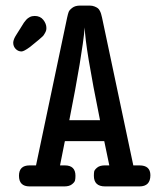

<svg xmlns="http://www.w3.org/2000/svg" viewBox="-20 -667 565 687"><path d="M27.3 -514.2Q27.3 -516.1 27.8 -518.6Q28.3 -521 28.8 -522.9Q29.3 -524.9 30.8 -528.6Q32.2 -532.2 33.7 -534.7Q35.2 -537.1 38.1 -542Q41 -546.9 43.7 -551Q46.4 -555.2 51.3 -563Q56.2 -570.8 60.1 -577.1L62 -580.1Q64 -584 65.2 -585.4Q66.4 -586.9 69.3 -590.6Q72.3 -594.2 74.2 -596.7Q76.2 -599.1 79.6 -601.6Q83 -604 86.7 -606Q90.3 -607.9 94.7 -608.9Q99.1 -609.9 104 -609.9Q124 -609.9 135 -595.9Q146 -582 146 -566.9Q146 -562 145 -558.1Q144 -554.2 141.1 -549.1Q138.2 -543.9 136.2 -541Q134.3 -538.1 127.7 -532.5Q121.1 -526.9 117.2 -523.4Q113.3 -520 103.3 -512Q93.3 -503.9 87.4 -499Q65.4 -482.9 57.1 -482.9Q44.9 -482.9 36.1 -491.9Q27.3 -501 27.3 -514.2ZM27.3 -514.2Q27.3 -516.1 27.8 -518.6Q28.3 -521 28.8 -522.9Q29.3 -524.9 30.8 -528.6Q32.2 -532.2 33.7 -534.7Q35.2 -537.1 38.1 -542Q41 -546.9 43.7 -551Q46.4 -555.2 51.3 -563Q56.2 -570.8 60.1 -577.1L62 -580.1Q64 -584 65.2 -585.4Q66.4 -586.9 69.3 -590.6Q72.3 -594.2 74.2 -596.7Q76.2 -599.1 79.6 -601.6Q83 -604 86.7 -606Q90.3 -607.9 94.7 -608.9Q99.1 -609.9 104 -609.9Q124 -609.9 135 -595.9Q146 -582 146 -566.9Q146 -562 145 -558.1Q144 -554.2 141.1 -549.1Q138.2 -543.9 136.2 -541Q134.3 -538.1 127.7 -532.5Q121.1 -526.9 117.2 -523.4Q113.3 -520 103.3 -512Q93.3 -503.9 87.4 -499Q65.4 -482.9 57.1 -482.9Q44.9 -482.9 36.1 -491.9Q27.3 -501 27.3 -514.2ZM47.9 -38.1Q47.9 -75.2 85.9 -75.2Q85.9 -75.2 108.9 -75.2L220.2 -604Q223.1 -617.2 225.6 -624Q228 -630.9 238.5 -638.9Q249 -647 266.1 -647H300.8Q310.5 -647 317.9 -644Q325.2 -641.1 329.6 -637.9Q334 -634.8 337.4 -627.9Q340.8 -621.1 341.8 -616.9Q342.8 -612.8 345 -604.5Q347.2 -596.2 347.2 -594.2L457 -75.2H479Q518.1 -75.2 518.1 -40Q518.1 0 479 0H356Q315.9 0 315.9 -38.1Q315.9 -46.9 316.9 -53Q317.9 -59.1 327.4 -67.1Q336.9 -75.2 355 -75.2H371.1L353 -162.1H212.9L211.9 -161.1L194.8 -75.2H211.9Q250 -75.2 250 -38.1Q250 -28.3 248.5 -21.7Q247.1 -15.1 237.5 -7.6Q228 0 210 0H85.9Q47.9 0 47.9 -38.1ZM228 -236.8H337.9Q284.7 -499 283.2 -568.8Q273.9 -467.8 228 -236.8Z"/></svg>

Font: CMU Typewriter Text
Style: Bold
Weight: 700
Version: Version 0.7.0